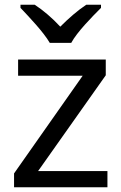

<svg xmlns="http://www.w3.org/2000/svg" viewBox="-20 -786 510 806"><path d="M189 -606H279C303 -651 366 -715 404 -753V-766H342C307 -743 269 -710 233 -674C200 -710 161 -743 126 -766H66V-753C102 -715 163 -651 189 -606ZM431 0V-68H140L424 -470V-536H56V-468H327L39 -58V0Z"/></svg>

Font: Noto Sans Runic
Style: Regular
Weight: 400
Designer: Monotype Design Team
Foundry: Monotype Imaging Inc.
Version: Version 2.002